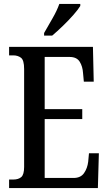

<svg xmlns="http://www.w3.org/2000/svg" viewBox="-20 -951 549 971"><path d="M26 0V-43H47Q73 -43 87.5 -55.5Q102 -68 102 -107V-602Q102 -647 86 -659Q70 -671 47 -671H26V-714H450L454 -538H404L400 -581Q398 -615 383 -639Q368 -663 332 -663H206V-399H396V-349H206V-51H352Q388 -51 405 -75.5Q422 -100 426 -133L430 -176H480L475 0ZM203 -784Q224 -821 246 -859Q268 -897 280 -931H386V-921Q376 -904 352 -876.5Q328 -849 298.5 -820.5Q269 -792 244 -771H203Z"/></svg>

Font: Noto Serif ExtraCondensed Medium
Style: Regular
Weight: 500
Width: 2
Designer: Monotype Design Team
Foundry: Monotype Imaging Inc.
Version: Version 2.015